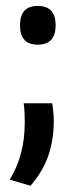

<svg xmlns="http://www.w3.org/2000/svg" viewBox="-20 -482 248 632"><path d="M152 -142Q153.5 -132 155.2 -116.8Q157 -101.5 157 -84Q157 -23 139.5 29Q122 81 80.5 129.5L12 109.5Q37 68 49.2 22Q61.5 -24 61.5 -80Q61.5 -96.5 60.8 -111.5Q60 -126.5 58 -142ZM104.5 -335Q74.5 -335 60.2 -351.2Q46 -367.5 46 -396.5V-401.5Q46 -430.5 60.2 -446.5Q74.5 -462.5 104.5 -462.5Q134 -462.5 148.5 -446.5Q163 -430.5 163 -401.5V-396.5Q163 -367.5 148.5 -351.2Q134 -335 104.5 -335Z"/></svg>

Font: Anek Latin Medium Medium
Style: Regular
Weight: 500
Version: Version 1.003